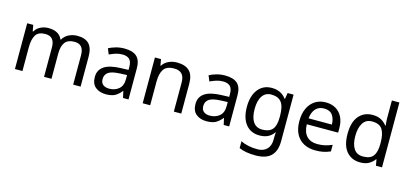

<svg xmlns="http://www.w3.org/2000/svg" viewBox="-78 -1346 4625 2172"><g transform="rotate(15 2234.5 -260.0)"><path d="M673 -546Q764 -546 809 -499Q854 -452 854 -349V0H767V-345Q767 -472 658 -472Q580 -472 546.5 -427Q513 -382 513 -296V0H426V-345Q426 -472 316 -472Q235 -472 204 -422Q173 -372 173 -278V0H85V-536H156L169 -463H174Q199 -505 241.5 -525.5Q284 -546 332 -546Q458 -546 496 -456H501Q528 -502 574 -524Q620 -546 673 -546Z M1223 -545Q1321 -545 1368 -502Q1415 -459 1415 -365V0H1351L1334 -76H1330Q1295 -32 1256 -11Q1217 10 1150 10Q1077 10 1029 -28.5Q981 -67 981 -149Q981 -229 1044 -272.5Q1107 -316 1238 -320L1329 -323V-355Q1329 -422 1300 -448Q1271 -474 1218 -474Q1176 -474 1138 -461.5Q1100 -449 1067 -433L1040 -499Q1075 -518 1123 -531.5Q1171 -545 1223 -545ZM1328 -262 1249 -259Q1149 -255 1110.5 -227Q1072 -199 1072 -148Q1072 -103 1099.5 -82Q1127 -61 1170 -61Q1237 -61 1282.5 -98.5Q1328 -136 1328 -214Z M1839 -546Q1935 -546 1984 -499Q2033 -452 2033 -349V0H1946V-343Q1946 -472 1826 -472Q1737 -472 1703 -422Q1669 -372 1669 -278V0H1581V-536H1652L1665 -463H1670Q1696 -505 1742 -525.5Q1788 -546 1839 -546Z M2402 -545Q2500 -545 2547 -502Q2594 -459 2594 -365V0H2530L2513 -76H2509Q2474 -32 2435 -11Q2396 10 2329 10Q2256 10 2208 -28.5Q2160 -67 2160 -149Q2160 -229 2223 -272.5Q2286 -316 2417 -320L2508 -323V-355Q2508 -422 2479 -448Q2450 -474 2397 -474Q2355 -474 2317 -461.5Q2279 -449 2246 -433L2219 -499Q2254 -518 2302 -531.5Q2350 -545 2402 -545ZM2507 -262 2428 -259Q2328 -255 2289.5 -227Q2251 -199 2251 -148Q2251 -103 2278.5 -82Q2306 -61 2349 -61Q2416 -61 2461.5 -98.5Q2507 -136 2507 -214Z M2950 -546Q3003 -546 3045.5 -526Q3088 -506 3118 -465H3123L3135 -536H3205V9Q3205 124 3146.5 182Q3088 240 2965 240Q2847 240 2772 206V125Q2851 167 2970 167Q3039 167 3078.5 126.5Q3118 86 3118 16V-5Q3118 -17 3119 -39.5Q3120 -62 3121 -71H3117Q3063 10 2951 10Q2847 10 2788.5 -63Q2730 -136 2730 -267Q2730 -395 2788.5 -470.5Q2847 -546 2950 -546ZM2962 -472Q2895 -472 2858 -418.5Q2821 -365 2821 -266Q2821 -167 2857 -114.5Q2893 -62 2964 -62Q3045 -62 3082 -105.5Q3119 -149 3119 -246V-267Q3119 -376 3081 -424Q3043 -472 2962 -472Z M3582 -546Q3650 -546 3700 -516Q3750 -486 3776.5 -431.5Q3803 -377 3803 -304V-251H3436Q3438 -160 3482.5 -112.5Q3527 -65 3607 -65Q3658 -65 3697.5 -74.5Q3737 -84 3779 -102V-25Q3738 -7 3698 1.5Q3658 10 3603 10Q3526 10 3468 -21Q3410 -52 3377.5 -113Q3345 -174 3345 -264Q3345 -352 3374.5 -415Q3404 -478 3457.5 -512Q3511 -546 3582 -546ZM3581 -474Q3518 -474 3481.5 -433.5Q3445 -393 3438 -321H3711Q3710 -389 3679 -431.5Q3648 -474 3581 -474Z M4129 10Q4029 10 3969 -59.5Q3909 -129 3909 -267Q3909 -405 3969.5 -475.5Q4030 -546 4130 -546Q4192 -546 4231.5 -523Q4271 -500 4296 -467H4302Q4300 -480 4298 -505.5Q4296 -531 4296 -546V-760H4384V0H4313L4300 -72H4296Q4272 -38 4232 -14Q4192 10 4129 10ZM4143 -63Q4228 -63 4262.5 -109.5Q4297 -156 4297 -250V-266Q4297 -366 4264 -419.5Q4231 -473 4142 -473Q4071 -473 4035.5 -416.5Q4000 -360 4000 -265Q4000 -169 4035.5 -116Q4071 -63 4143 -63Z"/></g></svg>

Font: Noto Sans
Style: Regular
Weight: 400
Designer: Monotype Design Team
Foundry: Monotype Imaging Inc.
Version: Version 1.902